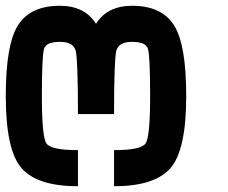

<svg xmlns="http://www.w3.org/2000/svg" viewBox="-20 -645 790 665"><path d="M250 -250Q250 -437.5 242.2 -468.8Q234.4 -500 187.5 -500Q140.6 -500 132.8 -476.6Q125 -453.1 125 -312.5Q125 -171.9 140.6 -148.4Q156.2 -125 250 -125V0Q109.4 0 54.7 -62.5Q0 -125 0 -312.5Q0 -492.2 43 -558.6Q85.9 -625 187.5 -625Q273.4 -625 312.5 -562.5Q351.6 -625 437.5 -625Q539.1 -625 582 -558.6Q625 -492.2 625 -312.5Q625 -125 570.3 -62.5Q515.6 0 375 0V-125Q468.8 -125 484.4 -148.4Q500 -171.9 500 -312.5Q500 -453.1 492.2 -476.6Q484.4 -500 437.5 -500Q390.6 -500 382.8 -468.8Q375 -437.5 375 -250Z"/></svg>

Font: CraftyPE
Style: Regular
Weight: 400
Designer: Erek Butcher
Foundry: Haunted Coop
Version: Version 0.018;April 4, 2024;FontCreator 15.0.0.2962 64-bit